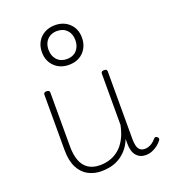

<svg xmlns="http://www.w3.org/2000/svg" viewBox="-155 -960 956 1089"><g transform="rotate(-20 323.0 -415.5)"><path d="M270 19Q227 19 191 0Q155 -19 134 -60Q113 -101 113 -166V-499Q113 -507 117 -510.5Q121 -514 130 -514Q140 -514 144.5 -510.5Q149 -507 149 -499V-174Q149 -125 162 -89.5Q175 -54 203 -35Q231 -16 275 -16Q305 -16 333.5 -25Q362 -34 387 -54Q412 -74 431 -108Q450 -142 460 -191V-500Q460 -508 464.5 -511.5Q469 -515 479 -515Q488 -515 492 -511.5Q496 -508 496 -500V-91Q496 -68 500.5 -51Q505 -34 516 -25Q527 -16 544 -16Q555 -16 566 -19.5Q577 -23 588.5 -30.5Q600 -38 611 -51Q616 -58 621.5 -58.5Q627 -59 633 -54Q638 -50 639 -44.5Q640 -39 636 -34Q625 -19 609 -7Q593 5 575 12Q557 19 538 19Q520 19 506 13Q492 7 481.5 -5Q471 -17 465.5 -35.5Q460 -54 460 -79V-106Q444 -67 421 -42.5Q398 -18 372.5 -4.5Q347 9 320.5 14Q294 19 270 19ZM303 -611Q250 -611 216 -644.5Q182 -678 182 -731Q182 -766 197.5 -793Q213 -820 240.5 -835Q268 -850 303 -850Q356 -850 390 -817Q424 -784 424 -731Q424 -696 408.5 -668.5Q393 -641 366 -626Q339 -611 303 -611ZM303 -646Q328 -646 346 -656.5Q364 -667 374 -686.5Q384 -706 384 -731Q384 -769 362 -792Q340 -815 303 -815Q279 -815 260.5 -804.5Q242 -794 232 -775Q222 -756 222 -731Q222 -693 244 -669.5Q266 -646 303 -646Z"/></g></svg>

Font: Playwrite BR Thin
Style: Regular
Weight: 250
Version: Version 1.003